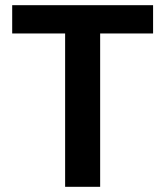

<svg xmlns="http://www.w3.org/2000/svg" viewBox="-20 -720 637 740"><path d="M231 0V-591H27V-700H570V-591H366V0Z"/></svg>

Font: DM Sans
Style: Bold
Weight: 700
Designer: Colophon Foundry, Jonny Pinhorn
Foundry: Colophon Foundry
Version: Version 4.004; ttfautohint (v1.8.4.7-5d5b)